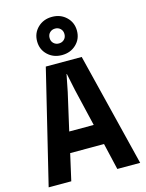

<svg xmlns="http://www.w3.org/2000/svg" viewBox="-141 -1061 872 1145"><g transform="rotate(-15 295.0 -488.5)"><path d="M13.2 0 183.1 -700.2H404.8L578.1 0H437L398.9 -164.1H189.9L152.8 0ZM207 -774.7Q171.9 -808.1 171.9 -858.9Q171.9 -909.7 207 -943.4Q242.2 -977.1 294.9 -977.1Q347.7 -977.1 382.8 -943.4Q418 -909.7 418 -858.9Q418 -808.1 382.8 -774.7Q347.7 -741.2 294.9 -741.2Q242.2 -741.2 207 -774.7ZM217.8 -290H369.1L314.9 -520L293 -625H291L270 -519ZM262.2 -892.1Q249 -879.4 249 -858.9Q249 -838.4 262.2 -825.7Q275.4 -813 294.9 -813Q314.5 -813 327.6 -825.7Q340.8 -838.4 340.8 -858.9Q340.8 -879.4 327.6 -892.1Q314.5 -904.8 294.9 -904.8Q275.4 -904.8 262.2 -892.1Z"/></g></svg>

Font: TASA Explorer
Style: Bold
Weight: 700
Designer: Weizhong Zhang
Foundry: Local Remote
Version: Version 1.000;Glyphs 3.1.2 (3151)